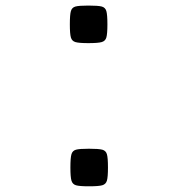

<svg xmlns="http://www.w3.org/2000/svg" viewBox="-20 -650 640 690"><path d="M231 -562.5Q231 -597.5 234.8 -610.2Q238.5 -623 251 -626.5Q263.5 -630 297.5 -630Q333 -630 345.8 -626.5Q358.5 -623 362.2 -610.2Q366 -597.5 366 -562.5Q366 -528 362.2 -515.2Q358.5 -502.5 345.5 -498.8Q332.5 -495 297.5 -495Q263.5 -495 251 -498.8Q238.5 -502.5 234.8 -515.2Q231 -528 231 -562.5ZM233 -48Q233 -83 236.8 -95.8Q240.5 -108.5 253 -112Q265.5 -115.5 299.5 -115.5Q335 -115.5 347.8 -112Q360.5 -108.5 364.2 -95.8Q368 -83 368 -48Q368 -13.5 364.2 -0.8Q360.5 12 347.5 15.8Q334.5 19.5 299.5 19.5Q265.5 19.5 253 15.8Q240.5 12 236.8 -0.8Q233 -13.5 233 -48Z"/></svg>

Font: JuliaMono SemiBold
Style: Italic
Weight: 600
Italic angle: -9°
Monospace: yes
Designer: cormullion
Foundry: corm
Version: Version 0.056; ttfautohint (v1.8.4)